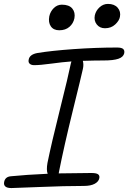

<svg xmlns="http://www.w3.org/2000/svg" viewBox="-25 -932 653 978"><path d="M509.8 -788.1Q482.9 -788.1 467.8 -807.6Q452.6 -827.1 458 -854Q463.4 -877.9 482.2 -895Q501 -912.1 524.9 -912.1Q557.6 -912.1 574.5 -892.6Q591.3 -873 585.9 -846.2Q582.5 -826.7 561.8 -807.4Q541 -788.1 509.8 -788.1ZM276.9 -777.8Q247.6 -777.8 233.9 -797.9Q220.2 -817.9 226.1 -849.1Q231.4 -873.5 249 -890.9Q266.6 -908.2 290 -908.2Q327.1 -908.2 343.3 -888.4Q359.4 -868.7 354 -838.9Q348.6 -812.5 328.6 -795.2Q308.6 -777.8 276.9 -777.8ZM33.2 25.9Q11.2 25.9 2.2 17.8Q-6.8 9.8 -3.9 -4.9Q1 -31.7 30.8 -34.2Q108.4 -42 217.8 -46.9Q210.4 -65.9 216.8 -102.1Q236.8 -200.7 280 -373.3Q323.2 -545.9 335.9 -608.9Q337.4 -614.7 338.9 -619.1Q293.5 -615.7 236.3 -607.9Q179.2 -600.1 148.9 -600.1Q134.3 -600.1 126.2 -607.4Q118.2 -614.7 121.1 -627.9Q125.5 -654.8 166 -662.1Q236.8 -673.8 351.1 -681.9Q465.3 -689.9 570.8 -689.9Q594.2 -689.9 602.3 -682.6Q610.4 -675.3 607.9 -661.1Q603.5 -641.1 577.9 -632.6Q552.2 -624 503.9 -624Q458.5 -624 397 -622.1Q402.3 -602.1 397 -580.1Q390.6 -549.8 346.2 -369.9Q301.8 -189.9 274.9 -54.2Q274.9 -49.8 273.9 -48.8Q380.4 -50.8 439.9 -50.8Q465.8 -50.8 474.6 -44.2Q483.4 -37.6 481 -24.9Q478 -7.3 457.8 3.9Q437.5 15.1 401.9 15.1Q304.7 15.1 177.5 20.5Q50.3 25.9 33.2 25.9Z"/></svg>

Font: Shantell Sans Bouncy
Style: Italic
Weight: 300
Italic angle: -11.31°
Designer: Stephen Nixon, Anya Danilova, Shantell Martin
Foundry: Arrow Type
Version: Version 1.006;[9816181b4]